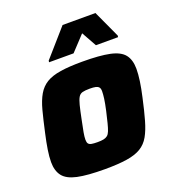

<svg xmlns="http://www.w3.org/2000/svg" viewBox="-132 -819 837 928"><g transform="rotate(-20 286.0 -354.5)"><path d="M250 8Q160 8 109 -3Q58 -14 37 -41Q16 -68 16 -113Q16 -140 21.5 -175.5Q27 -211 37 -255Q51 -319 63 -364.5Q75 -410 92.5 -440Q110 -470 138 -487Q166 -504 211 -511Q256 -518 323 -518Q413 -518 464.5 -507Q516 -496 537 -469Q558 -442 558 -396Q558 -369 553 -334Q548 -299 538 -255Q524 -191 511 -145.5Q498 -100 481 -70Q464 -40 436 -23Q408 -6 363 1Q318 8 250 8ZM261 -127Q280 -127 292 -129.5Q304 -132 312 -138.5Q320 -145 325.5 -159Q331 -173 337 -196.5Q343 -220 351 -255Q359 -291 362 -313.5Q365 -336 365 -351Q365 -365 359.5 -371.5Q354 -378 343 -380.5Q332 -383 313 -383Q289 -383 275.5 -379.5Q262 -376 254.5 -363.5Q247 -351 240.5 -325.5Q234 -300 225 -255Q217 -218 213 -195Q209 -172 209 -158Q209 -144 214 -137.5Q219 -131 230.5 -129Q242 -127 261 -127ZM172 -570 173 -578 295 -717H464L528 -578L527 -570H413L370 -647L298 -570Z"/></g></svg>

Font: Saira Thin ExtraBold
Style: Italic
Weight: 800
Italic angle: -12°
Version: Version 1.101